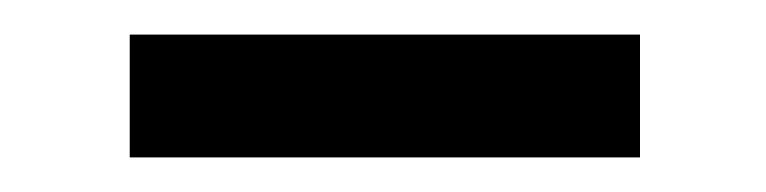

<svg xmlns="http://www.w3.org/2000/svg" viewBox="-20 -324 443 111"><path d="M350 -304V-233H55V-304Z"/></svg>

Font: Arya
Style: Regular
Weight: 400
Designer: Eduardo Rodriguez Tunni, Modular Infotech
Foundry: Eduardo Rodriguez Tunni, Modular Infotech
Version: Version 1.002